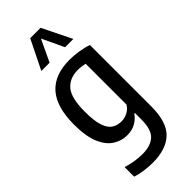

<svg xmlns="http://www.w3.org/2000/svg" viewBox="-323 -859 1140 1140"><g transform="rotate(-45 247.0 -289.0)"><path d="M205 230Q173 230 136 225Q99 220 68.5 210V129.5Q134.5 150.5 198 150.5Q267.5 150.5 303.2 117.5Q339 84.5 339 1V-54H333.5Q316.5 -28 285.8 -10.2Q255 7.5 213.5 7.5Q167.5 7.5 126.5 -18Q85.5 -43.5 60 -102.2Q34.5 -161 34.5 -261.5Q34.5 -409 98.2 -480.8Q162 -552.5 287.5 -552.5Q324.5 -552.5 365 -546Q405.5 -539.5 435.5 -528.5V-14Q435.5 117.5 377 173.8Q318.5 230 205 230ZM248.5 -75Q274.5 -75 299.5 -87.8Q324.5 -100.5 339 -125V-468Q327.5 -470.5 311.2 -472.8Q295 -475 280.5 -475Q210.5 -475 172.2 -429.8Q134 -384.5 134 -270.5Q134 -191 148.8 -148.8Q163.5 -106.5 189.2 -90.8Q215 -75 248.5 -75ZM122.5 -623.5 213.5 -808H300.5L391.5 -623.5H322L257 -761.5L192 -623.5Z"/></g></svg>

Font: Encode Sans Condensed Condensed Medium
Style: Regular
Weight: 500
Width: 3
Designer: Multiple Designers
Foundry: Impallari Type
Version: Version 3.000; ttfautohint (v1.8.3) -l 8 -r 50 -G 200 -x 14 